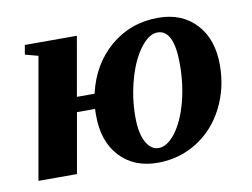

<svg xmlns="http://www.w3.org/2000/svg" viewBox="-59 -554 849 647"><g transform="rotate(-10 365.0 -230.5)"><path d="M432.6 9.8Q351.6 9.8 303.2 -42.2Q254.9 -94.2 254.9 -182.6V-194.3L255.4 -205.6H193.4L157.2 0H25.4L98.6 -415L54.2 -426.8L59.6 -459H237.8L202.1 -256.3H262.7Q284.7 -353.5 353.8 -412.4Q422.9 -471.2 517.6 -471.2Q598.6 -471.2 647 -419.2Q695.3 -367.2 695.3 -278.8Q695.3 -199.7 661.6 -133.1Q627.9 -66.4 567.4 -28.3Q506.8 9.8 432.6 9.8ZM563 -305.2Q563 -422.9 506.8 -422.9Q478 -422.9 449 -385Q419.9 -347.2 402.1 -283.9Q384.3 -220.7 384.3 -155.8Q384.3 -99.6 400.9 -69.1Q417.5 -38.6 443.8 -38.6Q473.1 -38.6 501.2 -75Q529.3 -111.3 546.1 -172.6Q563 -233.9 563 -305.2Z"/></g></svg>

Font: Tinos
Style: Bold Italic
Weight: 700
Italic angle: -16.333°
Designer: Steve Matteson
Foundry: Monotype Imaging Inc.
Version: Version 1.23